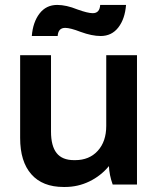

<svg xmlns="http://www.w3.org/2000/svg" viewBox="-20 -742 641 772"><path d="M291 -704.1Q333 -689 353 -689Q380.9 -689 382.8 -722.2H486.8Q482.4 -666 455.8 -631.6Q429.2 -597.2 384.8 -597.2Q349.6 -597.2 304.2 -613.8Q262.7 -629.9 242.2 -629.9Q213.9 -629.9 211.9 -597.2H107.9Q112.3 -652.8 138.9 -687.5Q165.5 -722.2 210 -722.2Q246.6 -722.2 291 -704.1ZM235.8 9.8Q150.9 9.8 106 -41.3Q61 -92.3 61 -187V-520H185.1V-212.9Q185.1 -155.3 207.5 -126.7Q230 -98.1 277.8 -98.1H282.2Q338.9 -98.1 373 -135.5Q407.2 -172.9 407.2 -235.8V-520H530.8V0H433.1Q419.4 -38.1 418 -74.2Q385.3 -34.7 339.4 -12.5Q293.5 9.8 241.2 9.8Z"/></svg>

Font: Fixel Text SemiBold
Style: Regular
Weight: 600
Width: 4
Designer: AlfaBravo + MacPaw
Foundry: Kyrylo Tkachov, Marchela Mozhyna, Serhii Makarenko, Maria Weinstein, Zakhar Kryvoshyya
Version: Version 1.211